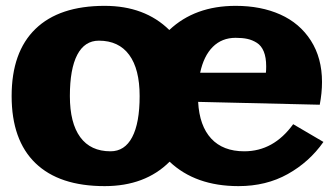

<svg xmlns="http://www.w3.org/2000/svg" viewBox="-20 -630 1150 660"><path d="M668 -379.9H894Q895 -387.7 895 -401.9Q895 -432.6 886.7 -452.9Q878.4 -473.1 862.8 -482.9Q847.2 -492.7 830.3 -496.3Q813.5 -500 790 -500Q742.7 -500 711.4 -468.8Q680.2 -437.5 668 -379.9ZM661.1 -279.8Q665.5 -197.3 706.1 -153.6Q746.6 -109.9 819.8 -109.9Q920.4 -109.9 987.8 -203.1L1091.8 -142.1Q1043.5 -73.2 969.2 -31.7Q895 9.8 799.8 9.8Q651.9 9.8 563 -74.2Q479 9.8 339.8 9.8Q183.6 9.8 101.8 -69.3Q20 -148.4 20 -299.8Q20 -451.2 101.8 -530.5Q183.6 -609.9 339.8 -609.9Q477.5 -609.9 562 -526.9Q649.9 -609.9 790 -609.9Q877 -609.9 943.6 -580.1Q1010.3 -550.3 1048.6 -490.5Q1086.9 -430.7 1086.9 -348.1Q1086.9 -310.1 1079.1 -270ZM359.9 -109.9Q408.7 -109.9 434.3 -158.4Q460 -207 460 -299.8Q460 -392.6 424.1 -441.4Q388.2 -490.2 319.8 -490.2Q271 -490.2 245.6 -441.7Q220.2 -393.1 220.2 -299.8Q220.2 -207 255.9 -158.4Q291.5 -109.9 359.9 -109.9Z"/></svg>

Font: Zantroke
Style: Regular
Weight: 500
Foundry: gluk
Version: Version 0.36